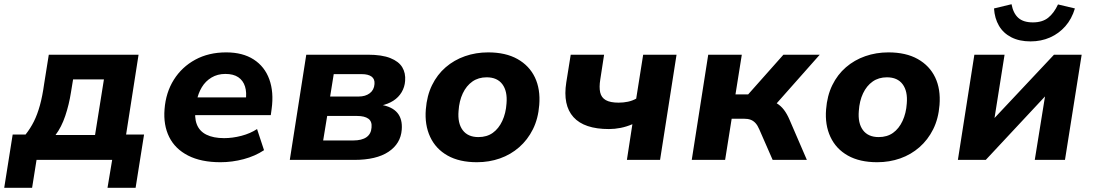

<svg xmlns="http://www.w3.org/2000/svg" viewBox="-44 -757 5177 909"><path d="M-24 132 16 -120H77Q100 -149 116.5 -182Q133 -215 145 -258.5Q157 -302 165 -360L187 -498H612L553 -120H638L598 132H465L487 0H129L108 132ZM219 -118H406L448 -381H302L292 -320Q283 -262 265 -208.5Q247 -155 219 -118Z M1000 11Q908 11 846.5 -20.5Q785 -52 757 -108.5Q729 -165 735 -240Q741 -319 779 -379.5Q817 -440 880.5 -474.5Q944 -509 1027 -509Q1105 -509 1157 -475.5Q1209 -442 1231 -381.5Q1253 -321 1242 -241L1238 -212H857L870 -296H1134L1119 -280Q1125 -319 1116 -347.5Q1107 -376 1084 -391.5Q1061 -407 1023 -407Q986 -407 957.5 -390Q929 -373 911.5 -344Q894 -315 887 -278L883 -249Q875 -202 887.5 -169Q900 -136 933 -119.5Q966 -103 1017 -103Q1057 -103 1099 -114Q1141 -125 1173 -146L1206 -46Q1164 -18 1109.5 -3.5Q1055 11 1000 11Z M1328 0 1406 -498H1698Q1764 -498 1804 -482Q1844 -466 1860.5 -438.5Q1877 -411 1874 -374Q1872 -345 1857.5 -320.5Q1843 -296 1818 -280Q1793 -264 1759 -257V-261Q1813 -252 1837.5 -222.5Q1862 -193 1858 -143Q1853 -77 1795.5 -38.5Q1738 0 1633 0ZM1486 -92H1628Q1669 -92 1691 -107.5Q1713 -123 1715 -153Q1718 -182 1700 -195Q1682 -208 1647 -208H1505ZM1519 -300H1654Q1686 -300 1706.5 -315.5Q1727 -331 1729 -359Q1731 -383 1715 -394.5Q1699 -406 1669 -406H1536Z M2214 11Q2131 11 2075 -20.5Q2019 -52 1992.5 -109Q1966 -166 1972 -239Q1977 -304 2001.5 -354Q2026 -404 2066 -438.5Q2106 -473 2157.5 -491Q2209 -509 2267 -509Q2350 -509 2406 -477.5Q2462 -446 2488.5 -390.5Q2515 -335 2509 -260Q2504 -195 2479 -145Q2454 -95 2414 -60Q2374 -25 2323 -7Q2272 11 2214 11ZM2221 -108Q2261 -108 2289 -128Q2317 -148 2334 -184.5Q2351 -221 2354 -267Q2359 -325 2334.5 -358Q2310 -391 2260 -391Q2221 -391 2192.5 -371Q2164 -351 2147 -315Q2130 -279 2127 -232Q2122 -174 2146.5 -141Q2171 -108 2221 -108Z M2924 0 2950 -169Q2922 -157 2894 -151.5Q2866 -146 2839 -146Q2722 -146 2671 -202.5Q2620 -259 2637 -367L2658 -498H2816L2798 -381Q2792 -344 2797.5 -319.5Q2803 -295 2824 -283Q2845 -271 2885 -271Q2908 -271 2929 -275.5Q2950 -280 2968 -290L3001 -498H3159L3081 0Z M3231 0 3309 -498H3468L3438 -310H3498L3665 -498H3837L3612 -244L3589 -281Q3615 -279 3634 -267.5Q3653 -256 3667.5 -237Q3682 -218 3694 -190L3776 0H3614L3551 -144Q3543 -163 3533 -174Q3523 -185 3510 -190Q3497 -195 3477 -195H3420L3389 0Z M4109 11Q4026 11 3970 -20.5Q3914 -52 3887.5 -109Q3861 -166 3867 -239Q3872 -304 3896.5 -354Q3921 -404 3961 -438.5Q4001 -473 4052.5 -491Q4104 -509 4162 -509Q4245 -509 4301 -477.5Q4357 -446 4383.5 -390.5Q4410 -335 4404 -260Q4399 -195 4374 -145Q4349 -95 4309 -60Q4269 -25 4218 -7Q4167 11 4109 11ZM4116 -108Q4156 -108 4184 -128Q4212 -148 4229 -184.5Q4246 -221 4249 -267Q4254 -325 4229.5 -358Q4205 -391 4155 -391Q4116 -391 4087.5 -371Q4059 -351 4042 -315Q4025 -279 4022 -232Q4017 -174 4041.5 -141Q4066 -108 4116 -108Z M4491 0 4569 -498H4712L4662 -183H4650L4946 -498H5077L4998 0H4855L4906 -316H4918L4623 0ZM4835 -561Q4782 -561 4744 -580.5Q4706 -600 4685.5 -635Q4665 -670 4662 -717L4745 -737Q4753 -694 4777 -672.5Q4801 -651 4846 -651Q4891 -651 4918.5 -673Q4946 -695 4965 -736L5045 -717Q5030 -667 4999.5 -632.5Q4969 -598 4927 -579.5Q4885 -561 4835 -561Z"/></svg>

Font: Nunito Sans 9pt ExtraBold
Style: Italic
Weight: 800
Italic angle: -9°
Version: Version 3.101;gftools[0.9.27]